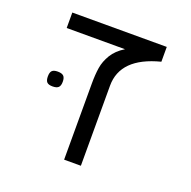

<svg xmlns="http://www.w3.org/2000/svg" viewBox="-112 -719 823 829"><g transform="rotate(20 300.0 -304.5)"><path d="M351 -538H83V-609H517V-541Q344 -496.5 344 -368V0H267V-350Q267 -391 272 -422.8Q277 -454.5 295.5 -485Q314 -515.5 351 -538ZM78 -314Q78 -332.5 85.5 -340.2Q93 -348 111.5 -348Q130.5 -348 138.5 -340.2Q146.5 -332.5 146.5 -314Q146.5 -295.5 138.5 -287.8Q130.5 -280 111.5 -280Q93 -280 85.5 -287.8Q78 -295.5 78 -314Z"/></g></svg>

Font: JuliaMono Light
Style: Regular
Weight: 300
Monospace: yes
Designer: cormullion
Foundry: corm
Version: Version 0.054; ttfautohint (v1.8.4)